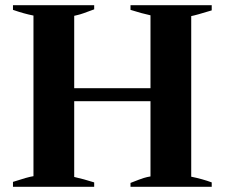

<svg xmlns="http://www.w3.org/2000/svg" viewBox="-20 -720 867 740"><path d="M717 -658V-39Q761 -30 796 -17V0H483V-15Q521 -30 534 -34Q547 -38 560 -40V-330H266V-38Q302 -30 343 -17V0H30V-19Q88 -38 109 -41V-660Q73 -667 30 -682V-700H343V-684Q293 -665 280.5 -662.5Q268 -660 266 -659V-380H560V-661Q527 -668 483 -682V-700H796V-680Q734 -661 717 -658Z"/></svg>

Font: Trirong
Style: Bold
Weight: 700
Designer: Katatrad Team
Foundry: CadsonDemak
Version: Version 1.001